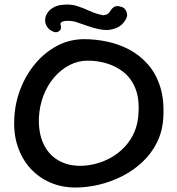

<svg xmlns="http://www.w3.org/2000/svg" viewBox="-20 -831 793 858"><path d="M318 7Q255 7 203 -16Q151 -39 114 -80.5Q77 -122 58.5 -178.5Q40 -235 44 -303Q47 -371 71.5 -434Q96 -497 138 -547Q180 -597 235.5 -626.5Q291 -656 357 -656Q407 -656 459 -645Q511 -634 557.5 -609.5Q604 -585 640 -544.5Q676 -504 695 -446Q714 -388 710 -310Q707 -246 682 -195.5Q657 -145 616.5 -107Q576 -69 525.5 -43.5Q475 -18 421.5 -5.5Q368 7 318 7ZM338 -90Q373 -90 409 -99.5Q445 -109 477.5 -127.5Q510 -146 537 -174.5Q564 -203 580.5 -241Q597 -279 599 -327Q603 -392 584.5 -437Q566 -482 532.5 -508.5Q499 -535 457.5 -547.5Q416 -560 372 -560Q329 -560 290.5 -540Q252 -520 222 -485Q192 -450 174.5 -404.5Q157 -359 154 -308Q151 -240 173 -191Q195 -142 238 -116Q281 -90 338 -90ZM241 -690Q232 -685 222.5 -688Q213 -691 206.5 -695.5Q200 -700 200 -700Q184 -716 182 -734Q180 -752 189 -768.5Q198 -785 216 -796Q234 -807 256 -809Q293 -814 323 -804.5Q353 -795 381 -782Q409 -769 440 -763Q452 -763 460.5 -768.5Q469 -774 475 -785Q475 -785 479 -790.5Q483 -796 492 -801Q501 -806 516 -802Q531 -799 537.5 -791.5Q544 -784 546 -776.5Q548 -769 548 -764Q548 -759 548 -759Q543 -740 525 -722Q507 -704 471 -698Q450 -695 423 -700.5Q396 -706 368.5 -716Q341 -726 316 -734Q299 -738 283 -738Q267 -738 257.5 -733.5Q248 -729 251 -720Q251 -720 252 -714.5Q253 -709 252 -702.5Q251 -696 241 -690Z"/></svg>

Font: Sour Gummy
Style: Regular
Weight: 400
Designer: Stefie Justprince
Foundry: Eifetstype
Version: Version 1.000